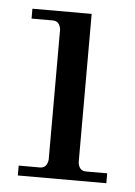

<svg xmlns="http://www.w3.org/2000/svg" viewBox="-41 -489 369 523"><g transform="rotate(5 143.5 -228.0)"><path d="M189 -456V-50Q192 -27 211 -27H269V0H27V-27H85Q104 -27 107 -50V-406Q104 -429 85 -429H27V-456Z"/></g></svg>

Font: GFS Didot
Style: Regular
Weight: 400
Designer: Takis Katsoulidis and George D. Matthiopoulos
Foundry: Takis Katsoulidis and George D. Matthiopoulos
Version: Version 1.0